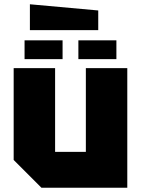

<svg xmlns="http://www.w3.org/2000/svg" viewBox="-20 -879 660 899"><path d="M576 -560V0H174L44 -130V-560H238V-168H382V-560ZM95 -602V-690H273V-602ZM347 -602V-690H525V-602ZM440 -738H120V-859L440 -830Z"/></svg>

Font: Tektur ExtraBold
Style: Regular
Weight: 800
Designer: Adam Jagosz
Foundry: Adam Jagosz
Version: Version 1.005;gftools[0.9.30]